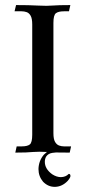

<svg xmlns="http://www.w3.org/2000/svg" viewBox="-20 -598 336 753"><path d="M164.1 -2Q147.5 -2.9 134.3 -2.9Q123 -2.9 110.4 -2Q86.4 0.5 40 0.5L45.4 -23.9H64.9Q87.4 -23.9 96.9 -31.5Q106.4 -39.1 106.4 -69.8V-502Q106.4 -525.4 100.1 -536.4Q93.8 -547.4 84.2 -550.5Q74.7 -553.7 64.9 -553.7H37.1L43 -578.1Q94.7 -578.1 127.4 -576.2Q146.5 -575.2 162.1 -575.2Q172.9 -575.2 185.5 -576.2Q209.5 -578.1 255.9 -578.1L250.5 -553.7H231Q209 -553.7 199.2 -546.1Q189.5 -538.6 189.5 -508.3V-75.7Q189.5 -52.7 195.8 -41.7Q202.1 -30.8 211.7 -27.3Q221.2 -23.9 231 -23.9H258.8L253.4 0.5Q222.7 0.5 199.2 0Q192.4 0.5 185.5 1.5Q168.9 3.9 160.6 16.6Q155.8 25.9 155.8 36.6Q155.8 64.5 184.6 85.4Q202.1 96.7 218.8 96.7Q237.8 96.2 249 84.5L250 84Q256.3 84 256.3 92.3Q256.3 98.6 245.6 111.3Q224.1 133.8 196.8 134.8H194.3Q168.5 134.8 148.9 114.7Q130.9 93.3 130.9 64.9Q131.8 32.2 152.3 8.3Q158.2 2.4 164.1 -2Z"/></svg>

Font: Quaaykop
Style: Regular
Weight: 400
Designer: Tup Wanders
Foundry: Free font, DO NOT SELL
Version: Version 1.00;July 31, 2023;FontCreator 11.5.0.2430 64-bit